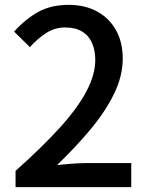

<svg xmlns="http://www.w3.org/2000/svg" viewBox="-20 -770 610 790"><path d="M44 0V-67Q153 -164 226 -244.5Q299 -325 335.5 -394Q372 -463 372 -523Q372 -563 358.5 -593.5Q345 -624 317.5 -640.5Q290 -657 248 -657Q205 -657 169 -633.5Q133 -610 103 -576L38 -640Q85 -692 137.5 -721Q190 -750 263 -750Q330 -750 380 -722.5Q430 -695 457.5 -645.5Q485 -596 485 -529Q485 -458 450 -385.5Q415 -313 354 -239.5Q293 -166 215 -91Q244 -94 276.5 -96.5Q309 -99 335 -99H520V0Z"/></svg>

Font: Noto Sans KR Medium
Style: Regular
Weight: 500
Designer: Ryoko NISHIZUKA  (kana, bopomofo & ideographs); Paul D. Hunt (Latin, Greek & Cyrillic); Sandoll Communications , Soo-you
Foundry: Adobe
Version: Version 2.004-H2;hotconv 1.0.118;makeotfexe 2.5.65603